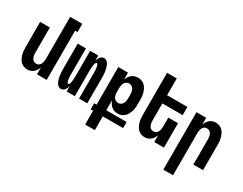

<svg xmlns="http://www.w3.org/2000/svg" viewBox="-97 -1324 2695 2127"><g transform="rotate(30 1250.0 -260.0)"><path d="M196 8Q173 8 150.5 -0.5Q128 -9 111.5 -25.5Q95 -42 84.5 -63.5Q74 -85 68 -107.5Q62 -130 60 -153.5Q58 -177 58 -200V-520H182V-200Q182 -188 183 -176.5Q184 -165 187 -154Q190 -143 195 -132.5Q200 -122 208 -113.5Q216 -105 227 -101Q238 -97 250 -97Q262 -97 273 -101Q284 -105 292 -113.5Q300 -122 305 -132.5Q310 -143 313 -154Q316 -165 317 -176.5Q318 -188 318 -200V-735H473V-630H442V0H318V-88Q311 -68 300 -50Q289 -32 273 -18.5Q257 -5 237 1.5Q217 8 196 8Z M626 8Q611 8 597.5 -0.5Q584 -9 575.5 -21.5Q567 -34 561 -48.5Q555 -63 551.5 -78Q548 -93 545.5 -108Q543 -123 541.5 -138.5Q540 -154 539.5 -169.5Q539 -185 539 -200V-520H644V-200Q644 -194 644 -187.5Q644 -181 644 -174.5Q644 -168 644.5 -161.5Q645 -155 645.5 -148.5Q646 -142 647 -136Q648 -130 649 -123.5Q650 -117 651 -111Q652 -105 654.5 -99Q657 -93 660.5 -87Q664 -81 671 -81Q677 -81 681 -87Q685 -93 687 -99Q689 -105 690.5 -111Q692 -117 693 -123.5Q694 -130 694.5 -136Q695 -142 695.5 -148.5Q696 -155 696.5 -161.5Q697 -168 697 -174.5Q697 -181 697.5 -187.5Q698 -194 698 -200V-520H802V-454Q806 -467 812 -480Q818 -493 826.5 -504Q835 -515 847.5 -521.5Q860 -528 874 -528Q889 -528 902.5 -519.5Q916 -511 924.5 -498.5Q933 -486 939 -471.5Q945 -457 948.5 -442Q952 -427 954.5 -412Q957 -397 958.5 -381.5Q960 -366 960.5 -350.5Q961 -335 961 -320V0H856V-320Q856 -326 856 -332.5Q856 -339 856 -345.5Q856 -352 855.5 -358.5Q855 -365 854.5 -371.5Q854 -378 853 -384Q852 -390 851 -396.5Q850 -403 849 -409Q848 -415 845.5 -421Q843 -427 839.5 -433Q836 -439 829 -439Q823 -439 819 -433Q815 -427 813 -421Q811 -415 809.5 -409Q808 -403 807 -396.5Q806 -390 805.5 -384Q805 -378 804.5 -371.5Q804 -365 803.5 -358.5Q803 -352 803 -345.5Q803 -339 802.5 -332.5Q802 -326 802 -320V0H698V-66Q694 -53 688 -40Q682 -27 673.5 -16Q665 -5 652.5 1.5Q640 8 626 8Z M1058 215V39H1027V-39H1058V-520H1182V-431Q1189 -451 1200.5 -469.5Q1212 -488 1228.5 -501.5Q1245 -515 1266 -521.5Q1287 -528 1308 -528Q1332 -528 1354.5 -520Q1377 -512 1394 -495.5Q1411 -479 1422 -457.5Q1433 -436 1439.5 -413.5Q1446 -391 1448 -367.5Q1450 -344 1450 -320V-277Q1450 -254 1448 -230.5Q1446 -207 1439.5 -184Q1433 -161 1422 -139.5Q1411 -118 1394 -102Q1377 -86 1354.5 -77.5Q1332 -69 1308 -69Q1287 -69 1266 -75.5Q1245 -82 1228.5 -96Q1212 -110 1200.5 -128.5Q1189 -147 1182 -167V-39H1442V39H1182V215ZM1254 -174Q1272 -174 1287.5 -183.5Q1303 -193 1311.5 -208.5Q1320 -224 1323 -242Q1326 -260 1326 -277V-320Q1326 -338 1323 -355.5Q1320 -373 1311.5 -388.5Q1303 -404 1287.5 -413.5Q1272 -423 1254 -423Q1236 -423 1220.5 -413.5Q1205 -404 1196.5 -388.5Q1188 -373 1185 -355.5Q1182 -338 1182 -320V-277Q1182 -260 1185 -242Q1188 -224 1196.5 -208.5Q1205 -193 1220.5 -183.5Q1236 -174 1254 -174Z M1696 8Q1673 8 1650.5 -0.5Q1628 -9 1611.5 -25.5Q1595 -42 1584.5 -63.5Q1574 -85 1568 -107.5Q1562 -130 1560 -153.5Q1558 -177 1558 -200V-735H1682V-520H1942V-415H1682V-200Q1682 -188 1683 -176.5Q1684 -165 1687 -154Q1690 -143 1695 -132.5Q1700 -122 1708 -113.5Q1716 -105 1727 -101Q1738 -97 1750 -97Q1762 -97 1773 -101Q1784 -105 1792 -113.5Q1800 -122 1805 -132.5Q1810 -143 1813 -154Q1816 -165 1817 -176.5Q1818 -188 1818 -200V-312H1942V0H1818V-88Q1811 -68 1800 -50Q1789 -32 1773 -18.5Q1757 -5 1737 1.5Q1717 8 1696 8Z M2058 215V-520H2182V-432Q2189 -452 2200 -470Q2211 -488 2227 -501.5Q2243 -515 2263 -521.5Q2283 -528 2304 -528Q2327 -528 2349.5 -519.5Q2372 -511 2388.5 -494.5Q2405 -478 2415.5 -456.5Q2426 -435 2432 -412.5Q2438 -390 2440 -366.5Q2442 -343 2442 -320V0H2318V-320Q2318 -332 2317 -343.5Q2316 -355 2313 -366Q2310 -377 2305 -387.5Q2300 -398 2292 -406.5Q2284 -415 2273 -419Q2262 -423 2250 -423Q2238 -423 2227 -419Q2216 -415 2208 -406.5Q2200 -398 2195 -387.5Q2190 -377 2187 -366Q2184 -355 2183 -343.5Q2182 -332 2182 -320V215Z"/></g></svg>

Font: Iosevka Term Curly Extrabold
Style: Regular
Weight: 800
Designer: Belleve Invis
Foundry: Belleve Invis
Version: Version 32.3.0